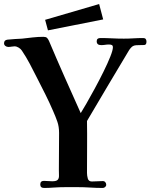

<svg xmlns="http://www.w3.org/2000/svg" viewBox="-20 -924 744 949"><path d="M704 -718Q704 -736 688 -736Q664 -736 640 -734.5Q616 -733 592 -733Q563 -733 534 -734.5Q505 -736 476 -736Q458 -736 458 -720Q458 -701 480 -701Q490 -701 499.5 -702.5Q509 -704 519 -704Q527 -704 532.5 -701.5Q538 -699 538 -690Q538 -676 525 -643.5Q512 -611 491.5 -569.5Q471 -528 448.5 -486.5Q426 -445 407 -412Q388 -379 379 -365Q339 -454 299.5 -543Q260 -632 222 -722Q217 -733 211.5 -737.5Q206 -742 194 -742Q168 -742 141.5 -739Q115 -736 89 -733Q71 -732 53 -731Q35 -730 17 -728Q0 -726 0 -710Q0 -702 6.5 -697Q13 -692 21 -692Q29 -692 37 -693.5Q45 -695 52 -695Q62 -695 72.5 -688.5Q83 -682 88 -674Q109 -643 127.5 -608Q146 -573 163 -539Q184 -498 204.5 -457Q225 -416 243 -374Q255 -347 263.5 -322.5Q272 -298 272 -267L271 -84Q271 -69 271.5 -56Q272 -43 265.5 -35.5Q259 -28 238 -28Q228 -28 218 -29Q208 -30 197 -30Q179 -30 179 -12Q179 5 198 5Q210 5 222 4.5Q234 4 246 3Q275 1 304.5 1Q334 1 364 1Q395 1 426 3Q457 5 488 5Q494 5 499.5 0.5Q505 -4 505 -11Q505 -18 500.5 -23.5Q496 -29 488 -29Q475 -29 461.5 -28Q448 -27 434 -27Q418 -27 414 -41.5Q410 -56 410 -69Q410 -133 410.5 -197.5Q411 -262 410 -326Q461 -412 512 -498.5Q563 -585 615 -671Q618 -677 625.5 -686Q633 -695 639 -697Q645 -700 654 -700.5Q663 -701 670 -701Q681 -701 692.5 -701.5Q704 -702 704 -718ZM490 -828 470 -904 203 -826 217 -774Z"/></svg>

Font: UoqMunThenKhung
Style: Regular
Weight: 400
Designer: Font-Kai, 金井和夫, 宇文滿月
Foundry: Kazuo Kanai, Moonlit Owen
Version: Version 1.197